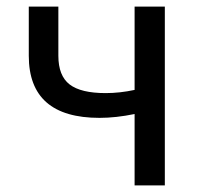

<svg xmlns="http://www.w3.org/2000/svg" viewBox="-20 -563 611 583"><path d="M388.7 0V-216.8Q332 -205.1 282.2 -205.1Q67.4 -205.1 67.4 -393.6V-543H157.2V-393.6Q157.2 -333 191.4 -306.6Q225.6 -280.3 300.8 -280.3Q343.8 -280.3 388.7 -290V-543H480.5V0Z"/></svg>

Font: GenYoGothic TW TTF Regular
Style: Regular
Weight: 400
Version: Version 1.300